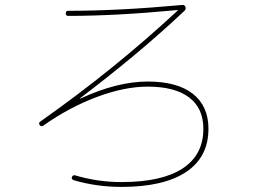

<svg xmlns="http://www.w3.org/2000/svg" viewBox="-20 -734 1040 774"><path d="M154.3 -227.5Q145.5 -221.7 139.6 -230.5Q134.8 -239.3 142.6 -244.1Q439.5 -453.1 696.3 -691.4Q697.3 -691.4 697.3 -692.4Q697.3 -693.4 694.3 -693.4Q447.3 -669.9 254.9 -669.9Q245.1 -669.9 245.1 -680.2Q245.1 -690.4 254.9 -690.4Q459 -690.4 713.9 -713.9Q723.6 -715.8 727.5 -706.1Q730.5 -697.3 724.6 -691.4Q544.9 -521.5 302.7 -337.9V-336.9H304.7Q452.1 -405.3 575.2 -405.3Q694.3 -405.3 757.3 -356Q820.3 -306.6 820.3 -214.8Q820.3 -100.6 730 -40.5Q639.6 19.5 469.7 19.5Q369.1 19.5 276.4 -7.8Q267.6 -11.7 269.5 -19.5Q273.4 -29.3 282.2 -27.3Q374 0 469.7 0Q631.8 0 715.8 -54.7Q799.8 -109.4 799.8 -214.8Q799.8 -297.9 742.2 -341.3Q684.6 -384.8 575.2 -384.8Q482.4 -384.8 371.1 -343.3Q259.8 -301.8 154.3 -227.5Z"/></svg>

Font: Rounded-X Mgen+ 2m thin
Style: Regular
Weight: 100
Designer: [Source Han Sans]
Ryoko NISHIZUKA  (kana & ideographs); Paul D. Hunt (Latin, Greek & Cyrillic); Wenlong ZHANG  (bopomofo
Version: Version 1.059.20150602